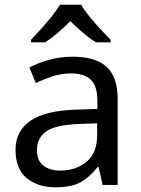

<svg xmlns="http://www.w3.org/2000/svg" viewBox="-20 -786 601 816"><path d="M288 -545Q386 -545 433 -502Q480 -459 480 -365V0H416L399 -76H395Q360 -32 321.5 -11Q283 10 215 10Q142 10 94 -28.5Q46 -67 46 -149Q46 -229 109 -272.5Q172 -316 303 -320L394 -323V-355Q394 -422 365 -448Q336 -474 283 -474Q241 -474 203 -461.5Q165 -449 132 -433L105 -499Q140 -518 188 -531.5Q236 -545 288 -545ZM314 -259Q214 -255 175.5 -227Q137 -199 137 -148Q137 -103 164.5 -82Q192 -61 235 -61Q303 -61 348 -98.5Q393 -136 393 -214V-262ZM325 -766Q337 -744 359.5 -716.5Q382 -689 406.5 -662.5Q431 -636 450 -617V-606H388Q362 -622 334 -645.5Q306 -669 279 -696Q252 -669 225 -646Q198 -623 172 -606H112V-617Q131 -637 154.5 -663Q178 -689 200 -716.5Q222 -744 235 -766Z"/></svg>

Font: Noto Sans NKo
Style: Regular
Weight: 400
Designer: Monotype Design Team
Foundry: Monotype Imaging Inc.
Version: Version 2.003; ttfautohint (v1.8.4.7-5d5b)